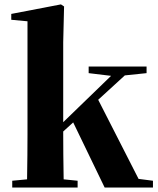

<svg xmlns="http://www.w3.org/2000/svg" viewBox="-20 -846 713 866"><path d="M605 -39.1 669.9 -30.8V0H452.1L310.1 -293.9L265.1 -252.9V-246.1Q265.1 -153.3 267.1 -37.1L330.1 -30.8V0H35.2V-30.8L102.1 -37.1Q104 -153.3 104 -237.8V-750L30.8 -756.8V-783.2L254.9 -826.2L269 -816.9L265.1 -655.8V-294.9L481 -503.9L379.9 -516.1V-545.9H641.1V-516.1L543 -505.9L422.9 -396Z"/></svg>

Font: Noto Serif JP Black
Style: Regular
Weight: 900
Designer: Ryoko NISHIZUKA  (kana & ideographs); Frank Grießhammer (Latin, Greek & Cyrillic); Wenlong ZHANG  (bopomofo); Sandoll Co
Foundry: Adobe Systems Incorporated
Version: Version 1.001;PS 1.001;hotconv 16.6.54;makeotf.lib2.5.65590